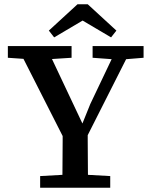

<svg xmlns="http://www.w3.org/2000/svg" viewBox="-20 -884 707 904"><path d="M169 0V-55L313 -63H354L499 -55V0ZM273 0Q274 -36 274 -71.5Q274 -107 274.5 -144Q275 -181 275 -220.5Q275 -260 275 -302H393Q393 -260 393 -221Q393 -182 393.5 -145Q394 -108 394 -72Q394 -36 395 0ZM291 -212 60 -667H196L374 -290H363L405 -394L535 -667H605L375 -212ZM17 -612V-667H317V-612L192 -604H133ZM416 -612V-667H656V-612L558 -604H525ZM393 -864 528 -740 503 -708 327 -812H411L235 -708L210 -740L345 -864Z"/></svg>

Font: Source Serif 4 Medium
Style: Regular
Weight: 500
Designer: Frank Grießhammer
Foundry: Adobe Systems Incorporated
Version: Version 4.004;hotconv 1.0.116;makeotfexe 2.5.65601